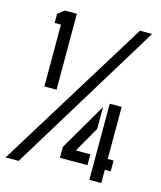

<svg xmlns="http://www.w3.org/2000/svg" viewBox="-107 -778 716 855"><g transform="rotate(15 251.5 -350.0)"><path d="M0 0 432 -700H488L60 0ZM234 -61V-111L361 -329V-228L294 -111H361V-61ZM386 0V-351H441V-111H468V-61H441V0ZM85 -350V-635H56V-677L85 -700H141V-350Z"/></g></svg>

Font: Stick No Bills Medium
Style: Regular
Weight: 500
Version: Version 2.000